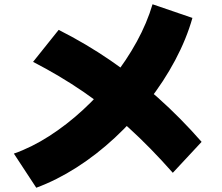

<svg xmlns="http://www.w3.org/2000/svg" viewBox="-20 -815 1040 900"><path d="M45 -95Q128 -124 210.5 -177Q293 -230 368.5 -299.5Q444 -369 508.5 -450.5Q573 -532 621 -619.5Q669 -707 695 -795L882 -731Q854 -632 801 -532.5Q748 -433 676 -341Q604 -249 518.5 -169.5Q433 -90 339 -30Q245 30 150 65ZM790 -5Q685 -124 582.5 -217Q480 -310 370.5 -385Q261 -460 135 -525L255 -675Q382 -611 498 -531.5Q614 -452 720.5 -357Q827 -262 925 -150Z"/></svg>

Font: M PLUS 2 Thin Black
Style: Regular
Weight: 900
Version: Version 1.001